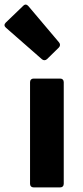

<svg xmlns="http://www.w3.org/2000/svg" viewBox="-66 -814 362 834"><path d="M-40 -693.4 116.2 -556.6C123 -550.8 131.8 -550.8 138.7 -557.6L189.5 -607.4C196.3 -614.3 196.3 -623 190.4 -629.9L57.6 -787.1C50.8 -794.9 43 -796.9 35.2 -789.1L-41 -715.8C-48.8 -708 -47.9 -700.2 -40 -693.4ZM64.5 -457V-15.6C64.5 -5.9 70.3 0 80.1 0H195.3C205.1 0 210.9 -5.9 210.9 -15.6V-457C210.9 -466.8 205.1 -472.7 195.3 -472.7H80.1C70.3 -472.7 64.5 -466.8 64.5 -457Z"/></svg>

Font: Ed Sans Neue
Style: Bold
Weight: 700
Designer: Stephen Hutchings
Version: Version 1.004;PS 001.004;hotconv 1.0.88;makeotf.lib2.5.64775